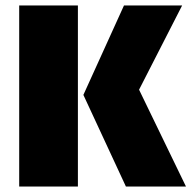

<svg xmlns="http://www.w3.org/2000/svg" viewBox="-20 -680 698 700"><path d="M264 -660V0H50V-660ZM658 0H439L284 -334L432 -660H644L487 -353Z"/></svg>

Font: Sansita ExtraBold
Style: Regular
Weight: 800
Designer: Pablo Cosgaya
Foundry: Omnibus-Type
Version: Version 1.006